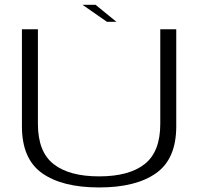

<svg xmlns="http://www.w3.org/2000/svg" viewBox="-20 -800 874 823"><path d="M405 3.5Q563 3.5 649.2 -57.8Q735.5 -119 735.5 -258.5V-674.5H667V-269Q667 -149.5 600.2 -96.8Q533.5 -44 405 -44Q276.5 -44 209.5 -96.8Q142.5 -149.5 142.5 -269V-674.5H74V-258.5Q74 -119 160.2 -57.8Q246.5 3.5 405 3.5ZM438.5 -706.5H479L389.5 -779.5H333.5Z"/></svg>

Font: Anybody Expanded Light
Style: Regular
Weight: 300
Width: 7
Version: Version 1.113;gftools[0.9.25]